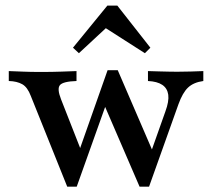

<svg xmlns="http://www.w3.org/2000/svg" viewBox="-20 -676 781 702"><path d="M225.8 6.5 92.7 -325Q80.6 -357.3 61.3 -368.1Q41.9 -379 12.1 -379.8V-416.1Q37.1 -415.3 64.1 -414.1Q91.1 -412.9 129 -412.9Q171.8 -412.9 203.2 -414.1Q234.7 -415.3 259.7 -416.1V-379.8Q210.5 -378.2 199.2 -364.9Q187.9 -351.6 203.2 -312.9L279.8 -117.7L263.7 -108.1L373.4 -419.4L404 -396L260.5 6.5ZM490.3 6.5 357.3 -301.6 373.4 -419.4H410.5L542.7 -112.9L525 -100L584.7 -268.5Q598.4 -305.6 595.2 -329.4Q591.9 -353.2 573.4 -365.7Q554.8 -378.2 521 -379.8V-416.1Q544.4 -415.3 562.1 -414.9Q579.8 -414.5 595.6 -414.1Q611.3 -413.7 627.4 -413.7Q653.2 -413.7 677.8 -414.5Q702.4 -415.3 723.4 -416.1V-379.8Q687.9 -375 667.7 -356Q647.6 -337.1 632.3 -294.4L525 6.5ZM268.5 -481.5 246.8 -501.6 372.6 -655.6H408.9L529.8 -501.6L509.7 -481.5L346 -586.3L393.5 -597.6Z"/></svg>

Font: Playfair 9pt SemiBold
Style: Regular
Weight: 600
Designer: Claus Eggers Sørensen
Foundry: Claus Eggers Sørensen
Version: Version 2.001;gftools[0.9.30]